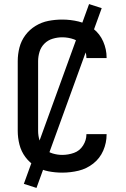

<svg xmlns="http://www.w3.org/2000/svg" viewBox="-20 -839 616 942"><path d="M285 8Q326 8 365.5 -1.5Q405 -11 437.5 -36.5Q470 -62 486.5 -100Q503 -138 503 -179V-181H404Q404 -181 404 -180Q404 -151 387.5 -125Q371 -99 343 -89Q315 -79 285 -79Q262 -79 238.5 -86Q215 -93 198 -110Q181 -127 174 -150Q167 -173 167 -197V-539Q167 -562 174 -585Q181 -608 198 -625Q215 -642 238.5 -649Q262 -656 285 -656Q315 -656 343 -646Q371 -636 387.5 -610Q404 -584 404 -555Q404 -555 404 -554H503V-557Q503 -597 486.5 -635Q470 -673 437.5 -698.5Q405 -724 365.5 -733.5Q326 -743 285 -743Q251 -743 217.5 -736.5Q184 -730 154.5 -712Q125 -694 104.5 -666.5Q84 -639 75.5 -606Q67 -573 67 -539V-197Q67 -163 75.5 -129.5Q84 -96 104.5 -68.5Q125 -41 154.5 -23Q184 -5 217.5 1.5Q251 8 285 8ZM159 83 479 -799 417 -819 97 63Z"/></svg>

Font: Iosevka Sparkle Medium
Style: Regular
Weight: 500
Designer: Belleve Invis
Foundry: Belleve Invis
Version: Version 4.5.0; ttfautohint (v1.8.3)